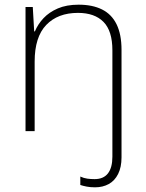

<svg xmlns="http://www.w3.org/2000/svg" viewBox="-20 -560 622 820"><path d="M386 240Q366 240 350.5 237Q335 234 323 230V194Q338 201 353 203Q368 205 384 205Q422 205 441 180.5Q460 156 460 109V-345Q460 -428 422 -466.5Q384 -505 313 -505Q227 -505 177.5 -453.5Q128 -402 128 -297V0H89V-530H120L126 -426H129Q142 -457 166 -482.5Q190 -508 227 -524Q264 -540 316 -540Q375 -540 416 -519.5Q457 -499 478 -456Q499 -413 499 -347V112Q499 154 484.5 183Q470 212 444.5 226Q419 240 386 240Z"/></svg>

Font: Noto Sans Cham ExtraLight
Style: Regular
Weight: 250
Version: Version 2.002